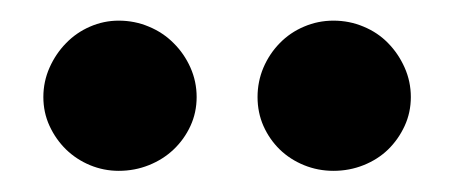

<svg xmlns="http://www.w3.org/2000/svg" viewBox="-20 -741 440 186"><path d="M170.5 -647Q170.5 -632 164.5 -619Q158.5 -606 148.2 -596.2Q138 -586.5 124.2 -581Q110.5 -575.5 95 -575.5Q80.5 -575.5 67.2 -581Q54 -586.5 44 -596.2Q34 -606 28 -619Q22 -632 22 -647Q22 -662 28 -675.5Q34 -689 44 -699.2Q54 -709.5 67.2 -715.2Q80.5 -721 95 -721Q110.5 -721 124.2 -715.2Q138 -709.5 148.2 -699.2Q158.5 -689 164.5 -675.5Q170.5 -662 170.5 -647ZM378 -647Q378 -632 372 -619Q366 -606 356 -596.2Q346 -586.5 332.2 -581Q318.5 -575.5 303 -575.5Q288 -575.5 274.5 -581Q261 -586.5 251 -596.2Q241 -606 235.2 -619Q229.5 -632 229.5 -647Q229.5 -662 235.2 -675.5Q241 -689 251 -699.2Q261 -709.5 274.5 -715.2Q288 -721 303 -721Q318.5 -721 332.2 -715.2Q346 -709.5 356 -699.2Q366 -689 372 -675.5Q378 -662 378 -647Z"/></svg>

Font: Lato 2
Style: Regular
Weight: 800
Designer: Lukasz Dziedzic with Adam Twardoch and Botio Nikoltchev
Foundry: tyPoland Lukasz Dziedzic
Version: Version 2.015; 2015-08-06; http://www.latofonts.com/